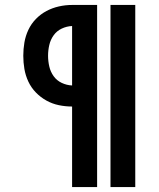

<svg xmlns="http://www.w3.org/2000/svg" viewBox="-20 -755 640 775"><path d="M426 0V-735H526V0ZM271 0V-325Q244 -325 217.5 -330.5Q191 -336 167.5 -349Q144 -362 125 -381.5Q106 -401 94.5 -425.5Q83 -450 78.5 -476.5Q74 -503 74 -530Q74 -557 78.5 -583.5Q83 -610 94.5 -634.5Q106 -659 125 -678.5Q144 -698 167.5 -710.5Q191 -723 217.5 -729Q244 -735 271 -735H372V0ZM271 -410V-650Q249 -649 229 -639.5Q209 -630 196.5 -612.5Q184 -595 179 -573.5Q174 -552 174 -530Q174 -508 179 -486.5Q184 -465 196.5 -447.5Q209 -430 229 -420.5Q249 -411 271 -410Z"/></svg>

Font: Zed Sans Extended
Style: Bold
Weight: 700
Width: 7
Designer: Belleve Invis
Foundry: Belleve Invis
Version: Version 1.0.0; ttfautohint (v1.8.4)